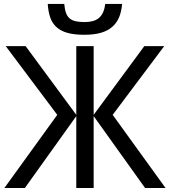

<svg xmlns="http://www.w3.org/2000/svg" viewBox="-20 -946 855 966"><path d="M268.1 -368.2 8.8 -713.9H108.9L363.8 -368.2V-713.9H451.2V-368.2L706.1 -713.9H806.2L546.9 -368.2L813 0H710L451.2 -361.8V0H363.8V-361.8L105 0H2ZM594.2 -926.3Q591.3 -888.2 579.3 -859.4Q567.4 -830.6 544.7 -810.8Q522 -791 487.5 -781Q453.1 -771 404.3 -771Q354 -771 319.8 -780.5Q285.6 -790 264.2 -809.6Q242.7 -829.1 232.7 -858.2Q222.7 -887.2 220.2 -926.3H303.2Q305.7 -898.4 312.3 -880.6Q318.8 -862.8 331.1 -852.8Q343.3 -842.8 361.8 -838.9Q380.4 -835 406.2 -835Q427.7 -835 445.6 -839.6Q463.4 -844.2 476.6 -854.7Q489.7 -865.2 498 -882.8Q506.3 -900.4 509.3 -926.3Z"/></svg>

Font: Genotype
Style: Regular
Weight: 400
Foundry: Ascender Corporation
Version: Version 1.00